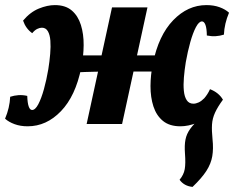

<svg xmlns="http://www.w3.org/2000/svg" viewBox="-45 -487 920 754"><path d="M663.5 9Q620.8 9 595 -12.1Q569.2 -33.2 557.5 -69.1Q545.9 -104.9 546 -148.9Q546.2 -192.8 555.3 -237.5Q577.8 -348.3 635.2 -407.6Q692.5 -467 765.6 -467Q794.7 -467 817.5 -458.6Q840.4 -450.2 854.4 -437.1Q836.3 -394.5 834.3 -351Q818.5 -345.9 801.8 -344.9Q785.1 -343.9 767.3 -347.6Q766.9 -375.8 761.8 -389.3Q756.7 -402.9 748.2 -402.9Q736.3 -402.9 724.4 -380.4Q712.5 -357.9 702.3 -321.5Q692.1 -285.1 684.6 -242.8Q679.6 -211.8 677.2 -182.7Q674.7 -153.6 677 -130.6Q679.2 -107.5 688.2 -93.7Q697.2 -79.8 714.6 -79.8Q724.2 -79.8 735.1 -84.8Q746 -89.8 757.3 -101.3Q783.1 -83.4 793.3 -51.9Q763.8 -18.5 729.1 -4.7Q694.4 9 663.5 9ZM63.7 9Q35.1 9 12.3 0.6Q-10.6 -7.8 -25.1 -20.9Q-7 -63.5 -5 -107Q10.8 -112.1 27.5 -113.3Q44.2 -114.5 62 -110.4Q62.9 -82.2 67.8 -68.7Q72.6 -55.1 81.1 -55.1Q93.5 -55.1 105.4 -77.6Q117.3 -100.1 127.5 -136.8Q137.7 -173.4 144.7 -215.2Q149.7 -246.2 152.1 -275.3Q154.6 -304.4 152.8 -327.4Q151 -350.5 143 -364.3Q135 -378.2 119.4 -378.2Q110.9 -378.2 101.1 -373.4Q91.4 -368.7 81.5 -356.7Q56.3 -374.6 45.6 -406.1Q73.6 -439.5 107.4 -453.3Q141.1 -467 170.5 -467Q211.9 -467 236.7 -445.9Q261.5 -424.8 272.7 -388.9Q283.9 -353.1 283.5 -309.4Q283.1 -265.7 274 -220.5Q251.5 -109.7 194.4 -50.4Q137.3 9 63.7 9ZM295.2 0 394.9 -458H534.1L434.4 0ZM251.2 -202.6 265.8 -269.5H590.4L572.5 -206.2Q490.6 -206.2 432.5 -206.2Q374.3 -206.2 331.4 -205.4Q288.5 -204.6 251.2 -202.6ZM711.1 247Q678 243.7 660.2 219Q676.5 199.6 680.5 177.2Q684.4 154.7 681.4 116Q679 83.7 683.3 61.5Q687.5 39.2 701.9 19.2Q716.2 -0.8 742.8 -24.3L757.3 -101.3Q763.3 -108.3 769.1 -117.1Q774.8 -125.8 779.7 -136.8Q814.1 -123.5 830.5 -95.5Q809.8 -67.3 799.5 -44.7Q789.1 -22.1 787.6 1.7Q786.1 25.5 789.6 59.8Q793.6 97 788.6 126.5Q783.6 156 765.4 184.3Q747.1 212.6 711.1 247Z"/></svg>

Font: Vollkorn
Style: Italic
Weight: 400
Italic angle: -11°
Designer: Friedrich Althausen
Foundry: Friedrich Althausen
Version: Version 5.001